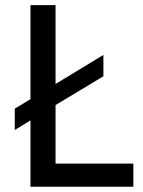

<svg xmlns="http://www.w3.org/2000/svg" viewBox="-20 -709 543 729"><path d="M95.7 0V-252L36.1 -215.3V-296.4L95.7 -332.5V-689.5H190.9V-390.1L372.6 -500.5V-419.4L190.9 -310.1V-87.9H486.3V0Z"/></svg>

Font: Shanti
Style: Regular
Weight: 400
Designer: vernon adams
Foundry: vernon adams
Version: Version 1.000